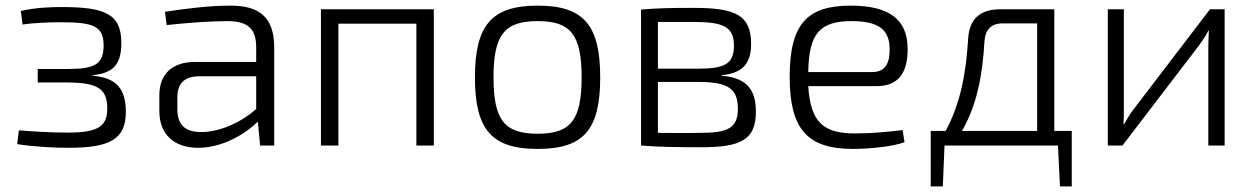

<svg xmlns="http://www.w3.org/2000/svg" viewBox="-20 -517 4455 682"><path d="M60 -430C93 -435 146 -438 197 -438C312 -438 348 -424 348 -356C348 -290 319 -272 221 -272H114V-224H222C325 -223 361 -203 361 -132C361 -68 329 -46 220 -46C155 -46 84 -51 47 -54L41 -5C98 4 169 8 224 8C371 8 427 -23 427 -119C427 -201 394 -241 309 -248V-250C387 -257 411 -294 411 -364C411 -467 355 -492 198 -492C158 -492 106 -490 54 -478Z M572 -428C646 -436 729 -442 787 -442C867 -442 890 -409 890 -348V-297H673C592 -297 546 -254 546 -179V-123C546 -38 600 8 684 8C774 8 856 -45 896 -85L904 0H954V-348C954 -459 898 -497 799 -497C717 -497 632 -485 566 -475ZM610 -171C610 -218 632 -244 683 -246H890V-130C833 -78 752 -47 695 -48C637 -48 610 -74 610 -129Z M1521 -484H1120V0H1182V-433H1459V0H1521Z M1890 -497C1727 -497 1667 -428 1667 -242C1667 -56 1727 12 1890 12C2053 12 2112 -56 2112 -242C2112 -428 2053 -497 1890 -497ZM1890 -442C2006 -442 2046 -395 2046 -242C2046 -89 2006 -42 1890 -42C1773 -42 1733 -89 1733 -242C1733 -395 1773 -442 1890 -442Z M2543 -250C2617 -256 2648 -292 2648 -360C2648 -462 2595 -489 2446 -489C2360 -489 2316 -488 2257 -483V0C2324 5 2374 6 2473 6C2612 6 2665 -21 2665 -120C2665 -197 2634 -241 2543 -248ZM2317 -273V-439H2444C2549 -439 2587 -422 2587 -355C2587 -289 2553 -273 2458 -273ZM2317 -226H2458C2564 -226 2601 -204 2601 -131C2601 -61 2565 -45 2464 -45C2405 -44 2353 -45 2317 -45Z M3093 -211C3172 -211 3205 -259 3204 -346C3203 -446 3141 -497 3002 -497C2848 -497 2785 -433 2785 -244C2785 -58 2848 12 3010 12C3065 12 3152 4 3193 -12L3186 -55C3140 -49 3075 -43 3018 -43C2908 -43 2859 -79 2851 -211ZM2851 -261C2853 -398 2892 -442 3005 -442C3099 -442 3139 -413 3140 -345C3141 -297 3128 -261 3078 -261Z M3787 -52H3725V-484H3532C3460 -484 3423 -448 3419 -380C3412 -266 3394 -153 3339 -52H3286V145H3329L3335 0H3738L3745 145H3787ZM3664 -434V-52H3397C3451 -145 3470 -252 3477 -371C3480 -412 3501 -434 3542 -434Z M4330 0V-484H4278L4006 -128C3995 -114 3983 -94 3973 -76H3971C3972 -98 3972 -117 3972 -138V-484H3915V0H3967L4240 -357C4251 -372 4264 -391 4272 -408H4274C4273 -387 4272 -368 4272 -348V0Z"/></svg>

Font: SnT
Style: Regular
Weight: 300
Designer: Natanael Gama
Version: Version 1.001;PS 001.001;hotconv 1.0.70;makeotf.lib2.5.58329